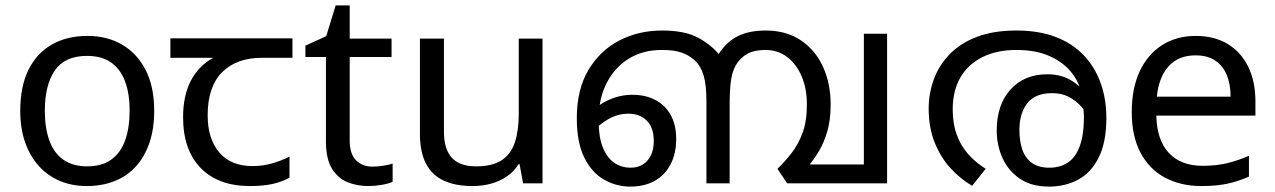

<svg xmlns="http://www.w3.org/2000/svg" viewBox="-20 -679 4720 711"><path d="M551 -269Q551 -202 533.5 -150.5Q516 -99 483.5 -63Q451 -27 404.5 -8.5Q358 10 301 10Q248 10 203 -8.5Q158 -27 125 -63Q92 -99 73.5 -150.5Q55 -202 55 -269Q55 -358 85 -419.5Q115 -481 171 -513.5Q227 -546 304 -546Q377 -546 432.5 -513.5Q488 -481 519.5 -419.5Q551 -358 551 -269ZM146 -269Q146 -206 162.5 -159.5Q179 -113 214 -88Q249 -63 303 -63Q357 -63 392 -88Q427 -113 443.5 -159.5Q460 -206 460 -269Q460 -333 443 -378Q426 -423 391.5 -447.5Q357 -472 302 -472Q220 -472 183 -418Q146 -364 146 -269Z M906 10Q788 10 723 -57Q658 -124 658 -245Q658 -325 687 -380.5Q716 -436 770 -465H611V-537H1063V-465H950Q856 -465 802.5 -411.5Q749 -358 749 -252Q749 -165 792 -114.5Q835 -64 915 -64Q952 -64 986 -73.5Q1020 -83 1052 -99V-21Q1023 -5 988 2.5Q953 10 906 10Z M1359 -62Q1379 -62 1400 -65.5Q1421 -69 1434 -73V-6Q1420 1 1394 5.5Q1368 10 1344 10Q1302 10 1266.5 -4.5Q1231 -19 1209 -55Q1187 -91 1187 -156V-468H1111V-510L1188 -545L1223 -659H1275V-536H1430V-468H1275V-158Q1275 -109 1298.5 -85.5Q1322 -62 1359 -62Z M1989 -536V0H1917L1904 -71H1900Q1883 -43 1856 -25Q1829 -7 1797 1.5Q1765 10 1730 10Q1666 10 1622.5 -10.5Q1579 -31 1557 -74Q1535 -117 1535 -185V-536H1624V-191Q1624 -127 1653 -95Q1682 -63 1743 -63Q1803 -63 1837.5 -85.5Q1872 -108 1886.5 -151.5Q1901 -195 1901 -257V-536Z M2432 -566Q2516 -566 2566 -539Q2616 -512 2650 -469L2670 -428L2682 -266V0H2596V-306Q2596 -365 2585.5 -400Q2575 -435 2552 -456Q2531 -475 2503.5 -484.5Q2476 -494 2431 -494Q2359 -494 2306.5 -460.5Q2254 -427 2225.5 -369.5Q2197 -312 2197 -239V-228Q2197 -172 2212 -134Q2227 -96 2253.5 -77Q2280 -58 2316 -58Q2341 -58 2360 -69.5Q2379 -81 2390 -103Q2401 -125 2401 -157Q2401 -207 2375 -232.5Q2349 -258 2307 -258Q2268 -258 2233 -238Q2198 -218 2169 -186L2154 -248Q2183 -284 2228 -306Q2273 -328 2322 -328Q2370 -328 2406.5 -309Q2443 -290 2463.5 -253.5Q2484 -217 2484 -165Q2484 -110 2463 -70Q2442 -30 2404 -9Q2366 12 2314 12Q2262 12 2216.5 -14Q2171 -40 2143.5 -96Q2116 -152 2116 -241Q2116 -347 2158.5 -419Q2201 -491 2272.5 -528.5Q2344 -566 2432 -566ZM3265 -554V0H2895L2859 -54Q2887 -81 2911.5 -112.5Q2936 -144 2952 -187Q2968 -230 2968 -292Q2968 -350 2949 -395.5Q2930 -441 2895.5 -467.5Q2861 -494 2814 -494Q2773 -494 2747 -479.5Q2721 -465 2704 -436Q2692 -414 2687 -382Q2682 -350 2682 -285V0H2596V-258L2645 -422L2640 -477Q2670 -524 2712 -545Q2754 -566 2815 -566Q2892 -566 2946 -529.5Q3000 -493 3028 -431Q3056 -369 3056 -292Q3056 -236 3044 -194Q3032 -152 3013 -120Q2994 -88 2971 -61L2951 -70H3179V-554Z M3744 -566Q3827 -566 3889.5 -542Q3952 -518 3993.5 -474Q4035 -430 4056 -371Q4077 -312 4077 -242Q4077 -153 4049 -96.5Q4021 -40 3973 -14Q3925 12 3865 12Q3800 12 3757 -17Q3714 -46 3692.5 -93.5Q3671 -141 3671 -196Q3671 -291 3722 -347.5Q3773 -404 3859 -404Q3915 -404 3956.5 -375Q3998 -346 4022 -301Q4046 -256 4048 -206L4023 -209Q4016 -240 3996.5 -268.5Q3977 -297 3946.5 -315.5Q3916 -334 3876 -334Q3813 -334 3784 -296.5Q3755 -259 3755 -198Q3755 -156 3766 -124.5Q3777 -93 3801.5 -75.5Q3826 -58 3865 -58Q3906 -58 3934.5 -77Q3963 -96 3978.5 -138Q3994 -180 3994 -248Q3994 -250 3992.5 -270Q3991 -290 3987 -310Q3986 -315 3986 -323Q3986 -331 3984 -335Q3975 -378 3945 -414Q3915 -450 3865 -472Q3815 -494 3744 -494Q3672 -494 3619 -468Q3566 -442 3537 -393Q3508 -344 3508 -273Q3508 -221 3523 -180Q3538 -139 3565.5 -108Q3593 -77 3630 -54L3580 9Q3537 -16 3500.5 -55.5Q3464 -95 3441.5 -150.5Q3419 -206 3419 -277Q3419 -333 3438 -385Q3457 -437 3496.5 -478Q3536 -519 3597.5 -542.5Q3659 -566 3744 -566Z M4408 -546Q4477 -546 4526.5 -516Q4576 -486 4602.5 -431.5Q4629 -377 4629 -304V-251H4262Q4264 -160 4308.5 -112.5Q4353 -65 4433 -65Q4484 -65 4523.5 -74.5Q4563 -84 4605 -102V-25Q4564 -7 4524 1.5Q4484 10 4429 10Q4353 10 4294.5 -21Q4236 -52 4203.5 -113.5Q4171 -175 4171 -264Q4171 -352 4200.5 -415Q4230 -478 4283.5 -512Q4337 -546 4408 -546ZM4407 -474Q4344 -474 4307.5 -433.5Q4271 -393 4264 -321H4537Q4537 -367 4523 -401Q4509 -435 4480.5 -454.5Q4452 -474 4407 -474Z"/></svg>

Font: mlyalm115
Style: Regular
Weight: 400
Designer: Jelle Bosma - Monotype Design Team
Foundry: Monotype Imaging Inc.
Version: Version 2.103